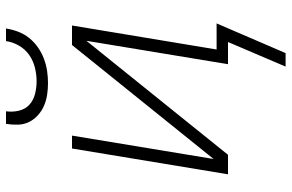

<svg xmlns="http://www.w3.org/2000/svg" viewBox="-186 -594 972 640"><g transform="rotate(-90 300.0 -274.0)"><path d="M343 -600Q323 -600 303.5 -603Q284 -606 267 -613.5Q250 -621 236 -633.5Q222 -646 213.5 -663Q205 -680 204.5 -700Q204 -720 207 -740H249Q246 -718 251 -697Q256 -676 270.5 -662.5Q285 -649 306 -643.5Q327 -638 349 -638Q371 -638 394 -643.5Q417 -649 436.5 -662.5Q456 -676 468 -697Q480 -718 483 -740H525Q522 -720 514.5 -700Q507 -680 493.5 -663Q480 -646 462 -633.5Q444 -621 424 -613.5Q404 -606 383.5 -603Q363 -600 343 -600ZM398 192 480 0H406L484 -472L104 0H39L125 -520H168L90 -48L470 -520H535L455 -38H542L443 192Z"/></g></svg>

Font: Iosevka Aile XLt Obl
Style: Regular
Weight: 200
Italic angle: -9°
Designer: Belleve Invis
Foundry: Belleve Invis
Version: Version 31.1.0; ttfautohint (v1.8.4)